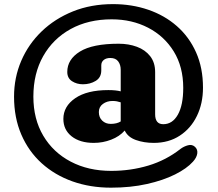

<svg xmlns="http://www.w3.org/2000/svg" viewBox="-20 -728 1030 909"><path d="M753 -140Q796.5 -140 822 -185Q847.5 -230 847.5 -312Q847.5 -411.5 802.8 -484.2Q758 -557 681.2 -596.8Q604.5 -636.5 509 -636.5Q398 -636.5 314.5 -590.5Q231 -544.5 184.5 -462.2Q138 -380 138 -270.5Q138 -164.5 184.8 -85.5Q231.5 -6.5 314.8 37.2Q398 81 506.5 81Q598.5 81 682.5 55.8Q766.5 30.5 834.5 -23Q850.5 -35 870 -40.2Q889.5 -45.5 903.5 -32.5Q917 -19.5 913.8 -0.2Q910.5 19 893.5 37.5Q864.5 70 808.5 98Q752.5 126 675.5 143.2Q598.5 160.5 505.5 160.5Q407 160.5 323.2 130.8Q239.5 101 177.5 45Q115.5 -11 81 -90.8Q46.5 -170.5 46.5 -270.5Q46.5 -360.5 80.5 -439.8Q114.5 -519 177 -579.2Q239.5 -639.5 325.2 -674Q411 -708.5 515 -708.5Q604 -708.5 681.5 -682Q759 -655.5 817.2 -604.5Q875.5 -553.5 908.2 -480.2Q941 -407 941 -313Q941 -238 912.2 -179Q883.5 -120 831.2 -85.8Q779 -51.5 708 -51.5Q661.5 -51.5 623.2 -65.2Q585 -79 570.5 -110Q546 -82 506.5 -66.8Q467 -51.5 424 -51.5Q358.5 -51.5 319.2 -82.5Q280 -113.5 280 -165Q280 -224.5 336 -263Q392 -301.5 493 -301.5Q529 -301.5 551.5 -295.5V-397.5Q551.5 -421.5 539.5 -437.5Q527.5 -453.5 502.5 -453.5Q482.5 -453.5 471 -444Q459.5 -434.5 459.5 -418.5V-395Q459.5 -361 433 -345Q406.5 -329 372.5 -329Q343.5 -329 321 -343.5Q298.5 -358 298.5 -387.5Q298.5 -447 358.5 -484Q418.5 -521 542 -521Q589 -521 628.2 -506.5Q667.5 -492 691 -462Q714.5 -432 714.5 -386.5V-187Q714.5 -140 753 -140ZM448 -197.5Q448 -172 464 -156.8Q480 -141.5 504 -141.5Q533 -141.5 551.5 -153V-243.5Q542.5 -246.5 533.5 -248.2Q524.5 -250 512.5 -250Q486.5 -250 467.2 -236Q448 -222 448 -197.5Z"/></svg>

Font: Fraunces 9pt S100
Style: Bold
Weight: 700
Version: Version 1.000; ttfautohint (v1.8.3)